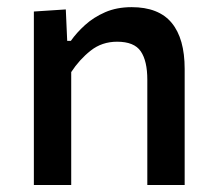

<svg xmlns="http://www.w3.org/2000/svg" viewBox="-20 -530 615 550"><path d="M77 0V-497L168.5 -503L172.5 -413H183Q199 -436 223.5 -458.2Q248 -480.5 281.2 -495Q314.5 -509.5 357 -509.5Q434.5 -509.5 471.8 -464.5Q509 -419.5 509 -332.5V0H402V-301.5Q402 -355.5 383.2 -383Q364.5 -410.5 315.5 -410.5Q272 -410.5 239.8 -385Q207.5 -359.5 184 -323.5V0Z"/></svg>

Font: Heraclito Medium
Style: Regular
Weight: 500
Designer: Kostas Bartsokas (font) & Cristiano Sobral (main changes)
Foundry: Kostas Bartsokas (font) & Cristiano Sobral (main changes)
Version: Version 1.00;July 8, 2020;FontCreator 13.0.0.2655 64-bit